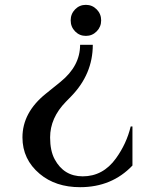

<svg xmlns="http://www.w3.org/2000/svg" viewBox="-20 -567 643 797"><path d="M312.5 210Q210.9 210 145 154.8Q73.2 94.7 73.2 3.4Q73.2 -100.1 170.4 -178.2L231 -227.1Q312.5 -293 312.5 -380.9H365.2Q365.2 -258.8 274.4 -166L253.4 -144.5Q188 -77.6 188 3.4Q188 59.1 207 94.2Q245.1 165 323.2 165Q407.7 165 461.4 90.3Q505.4 29.3 522.5 -42H529.8V120.1Q444.3 210 312.5 210ZM291.7 -528.1Q310.1 -546.9 336.4 -546.9Q362.8 -546.9 381.3 -528.1Q399.9 -509.3 399.9 -482.4Q399.9 -455.6 381.3 -436.8Q362.8 -418 336.4 -418Q310.1 -418 291.7 -436.8Q273.4 -455.6 273.4 -482.4Q273.4 -509.3 291.7 -528.1Z"/></svg>

Font: Modern Antiqua
Style: Book
Weight: 400
Designer: Wojciech Kalinowski "wmk69" (wmk69@o2.pl)
Foundry: Wojciech Kalinowski "wmk69" (wmk69@o2.pl)
Version: Version 3.1.0; 2021-05-28